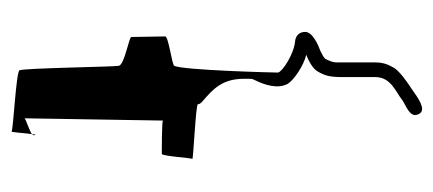

<svg xmlns="http://www.w3.org/2000/svg" viewBox="-234 -470 767 340"><g transform="rotate(-90 150.0 -300.5)"><path d="M38 -344C36 -342 135 -338 135 -334C135 -330 138 -328 140 -326C162 -307 180 -291 180 -252V-242C180 -240 180 -238 178 -234C168 -214 162 -192 171 -175C177 -165 202 -147 223 -142H222C207 -136 197 -129 193 -122C186 -110 183 -102 183 -78V-20C183 8 157 16 142 28C134 34 110 41 117 56C122 68 135 64 157 48C175 36 197 21 201 10C207 0 209 -10 209 -20V-89C209 -94 211 -100 215 -108C216 -110 221 -113 229 -117C240 -121 263 -131 263 -144C263 -155 256 -161 246 -162C224 -164 193 -184 191 -192C191 -199 195 -360 203 -376C205 -380 255 -386 255 -392L254 -452C254 -456 205 -464 203 -474C201 -484 199 -642 195 -650C192 -656 89 -661 87 -664C85 -666 84 -640 82 -628C89 -633 107 -638 110 -641L106 -396C104 -398 51 -398 47 -398C43 -398 40 -346 38 -344ZM81 -622C82 -621 81 -624 82 -628C80 -626 79 -624 81 -622Z"/></g></svg>

Font: FailCity
Style: Regular
Weight: 400
Version: Version 1